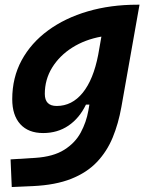

<svg xmlns="http://www.w3.org/2000/svg" viewBox="-20 -542 626 797"><path d="M28.8 234.4 23.9 119.6 126.5 113.3Q201.2 108.4 246.6 79.8Q292 51.3 315.2 8.1Q338.4 -35.2 346.7 -82.5L351.1 -107.9H336.9Q309.6 -51.3 264.2 -20.5Q218.8 10.3 159.2 10.3Q97.7 10.3 64.2 -26.6Q30.8 -63.5 30.8 -130.4Q30.8 -219.7 69.8 -291.7Q108.9 -363.8 179.4 -415.5Q250 -467.3 344.5 -494.9Q439 -522.5 549.8 -522.5H559.1L483.9 -98.1Q471.7 -29.3 447.8 28.8Q423.8 86.9 382.3 130.6Q340.8 174.3 275.9 200.2Q210.9 226.1 116.7 230.5ZM400.9 -390.1Q333 -377.9 280 -344.5Q227.1 -311 196.5 -261.5Q166 -211.9 166 -152.3Q166 -102.1 215.3 -102.1Q278.8 -102.1 323.2 -156.7Q367.7 -211.4 387.7 -314.9Z"/></svg>

Font: CaskaydiaCove NFP
Style: Bold Italic
Weight: 700
Italic angle: -10°
Designer: Aaron Bell
Foundry: Saja Typeworks
Version: Version 2111.001; VTT 6.35;Nerd Fonts 3.1.1